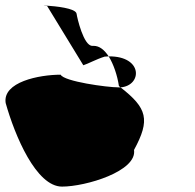

<svg xmlns="http://www.w3.org/2000/svg" viewBox="-33 -684 722 712"><path d="M-12 -302C22 -181 101 8 197 8C285 8 476 -49 464 -128C525 -240 513 -283 414 -360H407C364 -360 204 -382 192 -407C112 -407 -24 -380 -12 -302ZM141 -664C123 -664 127 -663 141 -663ZM141 -663 276 -442C295 -448 323 -464 355 -474C360 -474 365 -475 370 -475C354 -499 336 -514 314 -514H309C277 -514 253 -618 251 -633C248 -654 171 -661 141 -663ZM370 -475C388 -446 402 -405 408 -365L414 -360C494 -366 499 -476 370 -475Z"/></svg>

Font: Ampere
Style: RevIta
Weight: 400
Version: Version 1